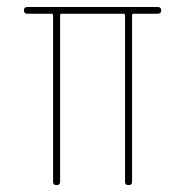

<svg xmlns="http://www.w3.org/2000/svg" viewBox="-20 -540 540 560"><path d="M59.6 -500Q49.8 -500 49.8 -509.8Q49.8 -519.5 59.6 -519.5H440.4Q450.2 -519.5 450.2 -509.8Q450.2 -500 440.4 -500H370.1Q365.2 -500 365.2 -495.1V-9.8Q365.2 0 355 0Q344.7 0 344.7 -9.8V-495.1Q344.7 -500 339.8 -500H160.2Q155.3 -500 155.3 -495.1V-9.8Q155.3 0 145 0Q134.8 0 134.8 -9.8V-495.1Q134.8 -500 129.9 -500Z"/></svg>

Font: Rounded-X Mgen+ 1m thin
Style: Regular
Weight: 100
Designer: [Source Han Sans]
Ryoko NISHIZUKA  (kana & ideographs); Paul D. Hunt (Latin, Greek & Cyrillic); Wenlong ZHANG  (bopomofo
Version: Version 1.059.20150602